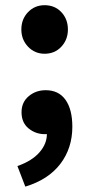

<svg xmlns="http://www.w3.org/2000/svg" viewBox="-20 -517 340 732"><path d="M150.1 -312.1Q112.4 -312.1 86.9 -339Q61.4 -365.9 61.4 -404.5Q61.4 -444.2 86.9 -470.7Q112.4 -497.2 150.1 -497.2Q188.9 -497.2 213.9 -470.7Q238.9 -444.2 238.9 -404.5Q238.9 -365.9 213.9 -339Q188.9 -312.1 150.1 -312.1ZM76.5 194.5 46.4 116.1Q102.2 96.5 130.9 63.3Q159.6 30.2 158.7 -7.9L156.3 -106.4L204.3 -24Q193.3 -14.8 179.9 -10.2Q166.4 -5.5 150.8 -5.5Q116.1 -5.5 89.1 -27.3Q62.1 -49.1 62.1 -89.3Q62.1 -127.1 89.3 -150.1Q116.4 -173.1 154.1 -173.1Q203.8 -173.1 229.8 -136.4Q255.8 -99.7 255.8 -33.7Q255.8 47.8 210 107.9Q164.1 168 76.5 194.5Z"/></svg>

Font: Source Sans 3 Variable
Style: Regular
Weight: 200
Designer: Paul D. Hunt
Foundry: Adobe Systems Incorporated
Version: Version 3.026